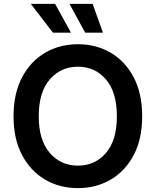

<svg xmlns="http://www.w3.org/2000/svg" viewBox="-20 -967 809 997"><path d="M384.8 9.8Q289.1 9.8 213.6 -34.7Q138.2 -79.1 94.2 -162.6Q50.3 -246.1 50.3 -363.3Q50.3 -481 94.2 -564.7Q138.2 -648.4 213.6 -692.9Q289.1 -737.3 384.8 -737.3Q480 -737.3 555.4 -692.9Q630.9 -648.4 674.6 -564.7Q718.3 -481 718.3 -363.3Q718.3 -245.6 674.6 -162.4Q630.9 -79.1 555.4 -34.7Q480 9.8 384.8 9.8ZM384.8 -106.9Q473.6 -106.9 530.3 -172.9Q586.9 -238.8 586.9 -363.3Q586.9 -488.3 530.3 -554.4Q473.6 -620.6 384.8 -620.6Q295.4 -620.6 238.3 -554.4Q181.2 -488.3 181.2 -363.3Q181.2 -239.3 238.3 -173.1Q295.4 -106.9 384.8 -106.9ZM254.9 -797.4 140.1 -946.8H266.1L348.6 -797.4ZM422.4 -797.4 340.8 -946.8H460.9L514.6 -797.4Z"/></svg>

Font: Inter SemiBold
Style: Regular
Weight: 600
Designer: Rasmus Andersson
Foundry: rsms
Version: Version 4.001;git-9221beed3